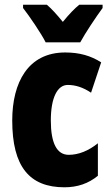

<svg xmlns="http://www.w3.org/2000/svg" viewBox="-20 -786 473 816"><path d="M174 -606H321C342 -645 388 -714 416 -752V-766H317C297 -750 274 -726 247 -693C221 -725 199 -749 179 -766H78V-752C104 -719 157 -641 174 -606ZM254 10C309 10 356 -6 396 -39V-177C356 -145 314 -128 272 -128C222 -128 196 -177 196 -274C196 -371 224 -425 268 -425C302 -425 334 -414 367 -392L410 -521C366 -549 318 -563 257 -563C99 -563 32 -435 32 -274C32 -78 105 10 254 10Z"/></svg>

Font: Noto Sans Armenian ExtraCondensed Black
Style: Regular
Weight: 900
Width: 2
Designer: Monotype Design Team
Foundry: Monotype Imaging Inc.
Version: Version 2.008